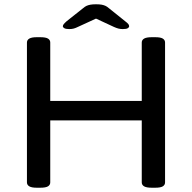

<svg xmlns="http://www.w3.org/2000/svg" viewBox="-20 -876 898 898"><path d="M152 2Q128 2 117 -4.5Q106 -11 106 -23V-677Q106 -689 117 -695.5Q128 -702 152 -702H168Q194 -702 204.5 -695.5Q215 -689 215 -677V-404H643V-677Q643 -689 654 -695.5Q665 -702 690 -702H706Q731 -702 741.5 -695.5Q752 -689 752 -677V-23Q752 -11 741.5 -4.5Q731 2 706 2H690Q665 2 654 -4.5Q643 -11 643 -23V-313H215V-23Q215 -11 204.5 -4.5Q194 2 168 2ZM304 -740Q288 -740 281 -744Q274 -748 274 -753Q274 -758 278 -763Q282 -768 292 -777L369 -838Q377 -845 384.5 -848.5Q392 -852 402.5 -854Q413 -856 429 -856Q446 -856 456 -854Q466 -852 473.5 -848.5Q481 -845 489 -838L565 -777Q577 -768 580.5 -763Q584 -758 584 -753Q584 -748 577.5 -744Q571 -740 554 -740Q543 -740 533.5 -742.5Q524 -745 513 -750L429 -789L344 -750Q334 -745 325 -742.5Q316 -740 304 -740Z"/></svg>

Font: Asap Expanded Medium
Style: Regular
Weight: 500
Width: 7
Designer: Pablo Cosgaya
Foundry: Omnibus-Type
Version: Version 3.001